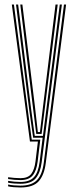

<svg xmlns="http://www.w3.org/2000/svg" viewBox="-20 -620 332 841"><path d="M69.5 201.2Q56.5 201.2 40.1 199.9Q23.8 198.5 15.5 196.2V188.2Q25.5 190.5 41.5 191.9Q57.5 193.2 69.5 193.2Q117.8 193.2 141.4 169.4Q165 145.5 171.8 92.8L260.2 -600H269.5L180.5 94Q173.8 147 149.4 174.1Q125 201.2 69.5 201.2ZM69.5 168.8Q43.5 168.8 15.5 164.2V156.2Q27.5 158 42.5 159.2Q57.5 160.5 69.5 160.5Q102.8 160.5 117 141.5Q131.2 122.5 135.5 87L146 0H111.2L31.8 -600H41L119 -8.2H156.5L144.8 88.5Q139.8 128.5 123 148.6Q106.2 168.8 69.5 168.8ZM69.5 185Q57.8 185 41.9 183.8Q26 182.5 15.5 180.2V172.2Q42.2 177 69.5 177Q109.2 177 128.5 156.1Q147.8 135.2 153.5 89.8L166.8 -16.8H125.2L108.2 -137L50.2 -600H59.5L116.2 -143.5L132.2 -25H168.2L241.8 -600H251L162.5 91.2Q156.8 136 137 160.5Q117.2 185 69.5 185ZM138.8 -33.2 124.2 -150 68.8 -600H78L132.8 -155.5L145.8 -41.5H155L168.8 -156.2L223.2 -600H232.8L176.5 -146.8L162.2 -33.2Z"/></svg>

Font: Big Shoulders Inline Display Light
Style: Regular
Weight: 300
Designer: Patric King
Foundry: XO Type Co
Version: Version 1.000